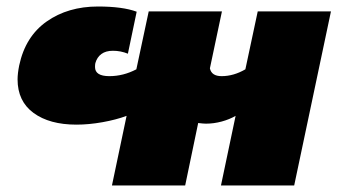

<svg xmlns="http://www.w3.org/2000/svg" viewBox="-20 -570 1037 590"><path d="M369 -214Q337 -202 295 -194.5Q253 -187 215 -187Q132 -187 83 -223Q34 -259 34 -326Q34 -344 39 -369Q58 -458 123.5 -504Q189 -550 281 -550Q357 -550 400 -534L373 -405Q351 -414 327 -414Q305 -414 291.5 -404Q278 -394 273 -376Q272 -372 272 -364Q272 -336 316 -336Q359 -336 399 -357L437 -535H662L625 -360Q630 -336 661 -336Q698 -336 734 -357L772 -535H997L884 0H659L704 -214Q685 -203 661 -196.5Q637 -190 613 -190Q605 -190 589 -192L549 0H324Z"/></svg>

Font: Prompt Black
Style: Italic
Weight: 900
Italic angle: -12°
Designer: Katatrad Team
Foundry: CadsonDemak
Version: Version 1.001